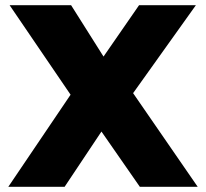

<svg xmlns="http://www.w3.org/2000/svg" viewBox="-20 -720 794 740"><path d="M519 0 371 -213 229 0H12L252 -355L17 -700H254L379 -502L516 -700H735L493 -361L742 0Z"/></svg>

Font: REM Medium ExtraBold
Style: Regular
Weight: 800
Version: Version 1.005;gftools[0.9.28]